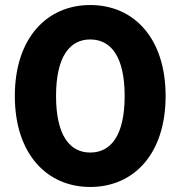

<svg xmlns="http://www.w3.org/2000/svg" viewBox="-20 -732 719 764"><path d="M339 12C512 12 639 -119 639 -350C639 -581 512 -712 339 -712C167 -712 39 -581 39 -350C39 -119 167 12 339 12ZM339 -125C259 -125 203 -191 203 -350C203 -509 259 -575 339 -575C420 -575 476 -509 476 -350C476 -191 420 -125 339 -125Z"/></svg>

Font: AWKNG-Font
Style: Bold
Weight: 700
Designer: Awakening Church
Foundry: Awakening Church
Version: Version 1.700;PS 001.700;hotconv 1.0.88;makeotf.lib2.5.64775